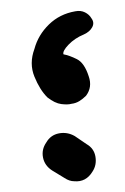

<svg xmlns="http://www.w3.org/2000/svg" viewBox="-20 -364 233 357"><path d="M113 -171Q106 -169 94 -170.5Q82 -172 68 -183Q54 -197 44 -221.5Q34 -246 44 -273Q51 -299 71 -318.5Q91 -338 120 -343Q130 -345 138 -341Q146 -337 150 -330Q156 -322 151.5 -313.5Q147 -305 136 -300Q119 -293 107.5 -281Q96 -269 98 -263Q109 -261 123 -254Q137 -247 145 -222Q152 -202 140 -186Q134 -180 127.5 -176Q121 -172 113 -171ZM118 -27Q109 -27 100 -33L77 -47Q63 -56 60 -71Q57 -86 66 -99Q74 -113 89.5 -116Q105 -119 119 -111L141 -96Q155 -88 157.5 -72.5Q160 -57 152 -45Q140 -25 118 -27Z"/></svg>

Font: Dongol
Style: Regular
Weight: 400
Designer: Abdo Mohamed and Ibrahim Hamdi
Foundry: Protype Foundry
Version: Version 1.000;hotconv 1.0.109;makeotfexe 2.5.65596